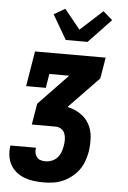

<svg xmlns="http://www.w3.org/2000/svg" viewBox="-64 -827 728 1088"><g transform="rotate(5 300.0 -283.0)"><path d="M226 215Q197 215 169.5 211.5Q142 208 116.5 198.5Q91 189 70.5 172.5Q50 156 37 133Q24 110 20 82.5Q16 55 20 26L21 23H166V25Q163 39 166 52.5Q169 66 177 76.5Q185 87 198.5 91Q212 95 226 95Q244 95 262 88Q280 81 293 66.5Q306 52 312.5 34.5Q319 17 322 -1Q325 -19 325 -37Q325 -55 319 -71Q313 -87 298.5 -96.5Q284 -106 266 -106H131L151 -226L318 -400H205L192 -320H80L113 -520H515L495 -400L327 -226L326 -222Q365 -214 398 -192Q431 -170 449 -136.5Q467 -103 469.5 -62.5Q472 -22 466 19Q461 46 451.5 73Q442 100 425 123.5Q408 147 384.5 165.5Q361 184 334.5 195.5Q308 207 280.5 211Q253 215 226 215ZM281 -600 200 -739 263 -776 353 -665 480 -781 533 -735 405 -600Z"/></g></svg>

Font: Iosevka Etoile Heavy
Style: Italic
Weight: 900
Italic angle: -9°
Designer: Belleve Invis
Foundry: Belleve Invis
Version: Version 22.1.2; ttfautohint (v1.8.4)